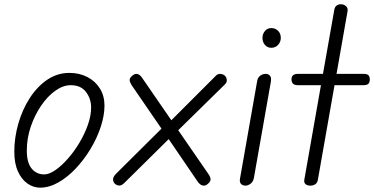

<svg xmlns="http://www.w3.org/2000/svg" viewBox="-20 -876 1765 906"><path d="M169 9.5Q137.5 9.5 109.8 -9.8Q82 -29 64.8 -66.8Q47.5 -104.5 47.5 -160Q47.5 -227.5 66.8 -293.8Q86 -360 120.8 -413.8Q155.5 -467.5 203 -499.8Q250.5 -532 307.5 -532Q355.5 -532 393 -512.2Q430.5 -492.5 451.8 -457.8Q473 -423 473 -378Q473 -331 455.5 -277.8Q438 -224.5 407.5 -173.8Q377 -123 338 -81.5Q299 -40 255.5 -15.2Q212 9.5 169 9.5ZM106.5 -166Q106.5 -108.5 129.2 -80.8Q152 -53 188.5 -53Q212 -53 241.2 -73.2Q270.5 -93.5 300.2 -127.2Q330 -161 354.8 -202.5Q379.5 -244 394.8 -287.2Q410 -330.5 410 -369Q410 -410 385.8 -442Q361.5 -474 314 -474Q277.5 -474 240.8 -447.8Q204 -421.5 173.8 -377Q143.5 -332.5 125 -277.8Q106.5 -223 106.5 -166Z M521 -10Q513 -19 513.5 -30.8Q514 -42.5 528.5 -57L742 -269L604 -470Q591.5 -488.5 591.8 -498.8Q592 -509 605 -519.5Q616.5 -529.5 628.5 -526.8Q640.5 -524 651.5 -507.5L788.5 -308.5L999 -519Q1007.5 -528 1020.2 -527.2Q1033 -526.5 1042 -518Q1049.5 -510 1050.2 -498.8Q1051 -487.5 1042 -478.5L821 -261.5L963 -55.5Q974 -40 973.5 -28.8Q973 -17.5 959 -7Q948 2.5 935.8 -0.8Q923.5 -4 913.5 -18L776 -219.5L567 -13Q553 1 541 -0.5Q529 -2 521 -10Z M1138 0Q1125.5 0 1117.5 -8Q1109.5 -16 1112.5 -33L1193.5 -493.5Q1196.5 -511 1208.5 -519.2Q1220.5 -527.5 1234.5 -527.5Q1246 -527.5 1253.8 -518.8Q1261.5 -510 1258 -489.5L1178 -36Q1174.5 -18 1162.2 -9Q1150 0 1138 0ZM1218.5 -697.5Q1218.5 -715.5 1230 -729.5Q1241.5 -743.5 1260 -743.5Q1279 -743.5 1292 -730.8Q1305 -718 1305 -697.5Q1305 -678 1292.2 -664.2Q1279.5 -650.5 1260 -650.5Q1242 -650.5 1230.2 -664Q1218.5 -677.5 1218.5 -697.5Z M1444.5 0Q1430.5 0 1422 -7Q1413.5 -14 1416 -28L1494.5 -474H1387.5Q1369 -474 1362.2 -481.5Q1355.5 -489 1355.5 -501.5Q1355.5 -513 1362.2 -520.2Q1369 -527.5 1387.5 -527.5H1504L1557.5 -830Q1560 -843.5 1568.5 -849.8Q1577 -856 1587.5 -856Q1602 -856 1612.2 -847.5Q1622.5 -839 1620 -823L1568 -527.5H1694.5Q1713 -527.5 1719 -520.5Q1725 -513.5 1725 -501.5Q1725 -489 1719 -481.5Q1713 -474 1694.5 -474H1558.5L1480 -28Q1477.5 -13 1467.5 -6.5Q1457.5 0 1444.5 0Z"/></svg>

Font: Edu QLD Hand
Style: Regular
Weight: 400
Designer: Tina and Corey Anderson, Eben Sorkin
Foundry: Sorkin Type Co.
Version: Version 2.000